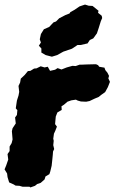

<svg xmlns="http://www.w3.org/2000/svg" viewBox="-29 -797 501 840"><path d="M70 20 56 16 39 15 31 10 11 1 4 -22 2 -38 -9 -56 -2 -73 7 -99 4 -123 13 -136V-156L22 -171L26 -187L23 -223L26 -236L40 -257L37 -283L45 -294L47 -315L40 -323L45 -357L52 -379L55 -395L52 -421L59 -436L62 -453L79 -469L93 -486L104 -487L120 -497L131 -498L149 -507L166 -502L180 -505L190 -487L212 -492L223 -499L240 -493L263 -502L288 -509L302 -508L319 -514H327L350 -515L391 -516L400 -512L405 -505L428 -501L432 -490L441 -479L448 -465L445 -454L452 -439L443 -416L431 -394L414 -382L403 -373L384 -365L363 -355L348 -352L325 -353L311 -357L303 -361L283 -358L266 -352L251 -339L240 -332L241 -316L222 -305L215 -287L212 -254L220 -243L213 -225L207 -212L204 -190L206 -181L204 -162L208 -145L203 -134L202 -120L200 -100L197 -72L191 -47L187 -35L170 -25L166 -12L149 3L134 8L124 16L104 23L100 20ZM198 -549 171 -556 152 -567V-585L141 -597L150 -611L145 -625L150 -648L163 -669L186 -679L205 -699L216 -703L230 -717L257 -731L275 -738L279 -744L297 -754L319 -769L343 -777L359 -772L376 -771L402 -750L400 -741L416 -728L418 -718L412 -704L403 -675L395 -651L379 -629L364 -622L354 -607L323 -600H310L286 -584L248 -571L221 -556Z"/></svg>

Font: Winky Rough ExtraBold
Style: Italic
Weight: 800
Italic angle: -8.97852°
Designer: Simon Atzbach
Foundry: typofactur
Version: Version 1.206; ttfautohint (v1.8.4.7-5d5b)